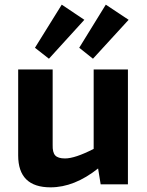

<svg xmlns="http://www.w3.org/2000/svg" viewBox="-20 -791 630 824"><path d="M320 -586 434 -771 532 -706 379 -539ZM190 -539 130 -586 245 -771 342 -706ZM382 -493H529V0H412L401 -68Q299 13 197 13Q58 13 58 -124V-493H206V-169Q205 -137 217 -124Q229 -111 259 -111Q302 -111 382 -152Z"/></svg>

Font: Exo 2.0
Style: Bold
Weight: 700
Designer: Natanael Gama
Version: Version 1.001;PS 001.001;hotconv 1.0.70;makeotf.lib2.5.58329